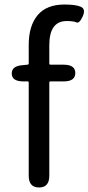

<svg xmlns="http://www.w3.org/2000/svg" viewBox="-20 -829 391 849"><path d="M153 0Q107 0 107 -52V-464Q107 -469 102 -469H84Q33 -469 32 -503Q31 -538 82 -541L101 -543Q107 -543 107 -549V-630Q107 -715 146.5 -762Q186 -809 265 -809Q315 -809 337.5 -799Q360 -789 346 -757Q331 -724 318 -730Q305 -736 275 -736Q198 -736 198 -629V-548Q198 -543 203 -543H261Q313 -543 313 -506Q313 -469 261 -469H203Q198 -469 198 -464V-52Q198 0 153 0Z"/></svg>

Font: Resource Han Rounded JP
Style: Regular
Weight: 400
Designer: Cyano Hao (round all glyphs); Ryoko NISHIZUKA 西塚涼子 (kana, bopomofo & ideographs); Paul D. Hunt (Latin, Greek & Cyrillic)
Foundry: Cyano Hao
Version: 0.990